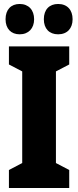

<svg xmlns="http://www.w3.org/2000/svg" viewBox="-20 -948 394 968"><path d="M8 -851C8 -803 36 -775 79 -775C124 -775 152 -805 152 -851C152 -898 124 -928 79 -928C36 -928 8 -900 8 -851ZM201 -851C201 -804 228 -775 273 -775C319 -775 346 -805 346 -851C346 -898 319 -928 273 -928C229 -928 201 -900 201 -851ZM329 0V-91L262 -126V-588L329 -623V-714H25V-623L92 -588V-126L25 -91V0Z"/></svg>

Font: Noto Sans Hebrew ExtraCondensed Black
Style: Regular
Weight: 900
Width: 2
Designer: Monotype Design Team
Foundry: Monotype Imaging Inc.
Version: Version 2.004